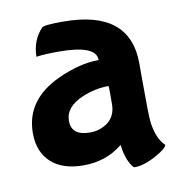

<svg xmlns="http://www.w3.org/2000/svg" viewBox="-64 -511 587 627"><g transform="rotate(-10 229.5 -197.5)"><path d="M407 -223Q407 -98 410 -77Q418 -22 444 2Q444 13 406 34Q365 57 333 57Q328 57 318 39Q305 15 301 -20Q301 -22 300 -22Q299 -22 297 -20Q244 22 170 22Q102 22 64 -12Q25 -47 25 -110Q25 -221 143 -275Q216 -308 276 -308Q277 -308 278 -309Q278 -358 154 -358Q105 -358 81 -354H80Q80 -407 115 -445Q122 -452 185 -452Q407 -452 407 -274ZM296 -197Q296 -219 295 -219Q251 -219 208 -201Q148 -176 148 -129Q148 -80 210 -80Q239 -80 263 -95Q296 -116 296 -159Z"/></g></svg>

Font: Bubblegum Sans
Style: Regular
Weight: 400
Designer: Angel Koziupa and Alejandro Paul
Foundry: Angel Koziupa and Alejandro Paul
Version: Version 1.001